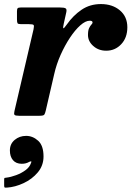

<svg xmlns="http://www.w3.org/2000/svg" viewBox="-44 -556 632 922"><path d="M3.5 166.5Q3.5 135 26.5 115.8Q49.5 96.5 81.5 96.5Q113.5 96.5 139.2 119.8Q165 143 165 195.5Q165 239 137.5 271.8Q110 304.5 69.2 323.5Q28.5 342.5 -11.5 345Q-19 345.5 -21.5 344.2Q-24 343 -24 335V305.5Q-24 299 -21.2 298.2Q-18.5 297.5 -13 297Q8 294.5 33.2 285.2Q58.5 276 78.5 261.2Q98.5 246.5 104.5 227.5Q109 219.5 105 219Q101 218.5 95 222Q80.5 230.5 60.5 230.5Q33 230.5 18.2 213Q3.5 195.5 3.5 166.5ZM55.5 -520H245Q263.5 -520 270.8 -516Q278 -512 274 -495.5L262.5 -444Q258 -424.5 260 -420.8Q262 -417 277 -438.5Q307.5 -482 347.8 -509.2Q388 -536.5 440.5 -536.5Q496 -536.5 531.8 -506.2Q567.5 -476 567.5 -425Q567.5 -375 538.2 -343.8Q509 -312.5 466 -312.5Q429.5 -312.5 404 -335Q378.5 -357.5 378.5 -388Q378.5 -410 384 -421.2Q389.5 -432.5 395 -438Q400.5 -443.5 400.5 -448Q400.5 -456.5 387 -456.5Q366.5 -456.5 341.5 -434.2Q316.5 -412 292 -375Q267.5 -338 247.2 -292.8Q227 -247.5 216.5 -201L176 -26Q172.5 -10.5 168.5 -5.2Q164.5 0 144.5 0H48Q29.5 0 25.8 -4.5Q22 -9 25.5 -23L117 -415Q120.5 -431.5 117.5 -435.8Q114.5 -440 94.5 -440H57.5Q43 -440 40.2 -444.5Q37.5 -449 37.5 -463.5V-502Q37.5 -513 41 -516.5Q44.5 -520 55.5 -520Z"/></svg>

Font: Besley*
Style: Bold Italic
Weight: 700
Italic angle: -13°
Designer: Owen Earl
Foundry: indestructible type*
Version: Version 2.000; ttfautohint (v1.8.3)